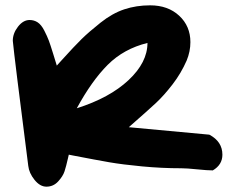

<svg xmlns="http://www.w3.org/2000/svg" viewBox="-20 -628 882 720"><path d="M463 -151 765 -123Q814 -97 814 -48Q814 -10 778 11Q758 11 719 7Q680 3 660 3Q587 3 513 -4Q439 -11 390 -19.5Q341 -28 253 -45L238 -48L235 -35Q228 -4 222 14.5Q216 33 198 52.5Q180 72 154 72Q130 72 109.5 46.5Q89 21 86 -6Q33 -420 28 -475Q28 -503 47.5 -528Q67 -553 91 -553Q108 -553 121.5 -544Q135 -535 146 -513.5Q157 -492 163 -476Q169 -460 179 -427.5Q189 -395 193 -382L212 -403Q259 -455 286 -481.5Q313 -508 357 -543Q401 -578 446 -593Q491 -608 543 -608Q610 -608 652 -569Q694 -530 694 -470Q694 -435 680 -401Q659 -353 627 -311.5Q595 -270 565 -242Q535 -214 463 -151ZM533 -467Q444 -445 384 -385Q324 -325 268 -222Q391 -261 462 -327.5Q533 -394 533 -467Z"/></svg>

Font: Because We Learn
Style: Regular
Weight: 400
Designer: Liz Wetzel, Aaron Williamson, Russ McMullin
Foundry: Red Hat
Version: Version 1.000